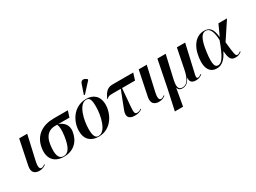

<svg xmlns="http://www.w3.org/2000/svg" viewBox="-52 -1649 3645 2732"><g transform="rotate(-30 1771.0 -283.0)"><path d="M150 9C199 9 233 -11 257 -29L252 -38C236 -27 216 -12 194 -12C153 -12 154 -71 169 -138L259 -536H127L43 -128C24 -30 75 9 150 9Z M551 10C723 10 815 -102 835 -243C850 -346 786 -409 709 -434H894L927 -536H695C518 -536 365 -454 336 -250C313 -88 396 10 551 10ZM552 0C471 0 443 -76 467 -243C488 -390 574 -434 655 -434H693C706 -402 716 -350 701 -245C678 -78 631 0 552 0Z M1246 -604 1392 -763 1395 -775C1355 -815 1304 -821 1286 -766L1233 -611ZM1122 10C1336 10 1433 -194 1433 -337C1433 -485 1343 -546 1232 -546C1015 -546 915 -348 915 -199C915 -59 999 10 1122 10ZM1124 0C1074 0 1049 -42 1049 -154C1049 -298 1104 -536 1227 -536C1279 -536 1300 -500 1300 -383C1300 -233 1247 0 1124 0Z M1717 8C1766 8 1800 -1 1839 -29L1834 -38C1811 -20 1789 -12 1767 -12C1723 -12 1723 -42 1728 -131L1753 -424H1966L2001 -536H1664C1584 -536 1539 -500 1492 -395L1499 -392C1526 -420 1543 -424 1603 -424H1732L1623 -144C1583 -45 1617 8 1717 8Z M2114 9C2163 9 2197 -11 2221 -29L2216 -38C2200 -27 2180 -12 2158 -12C2117 -12 2118 -71 2133 -138L2223 -536H2091L2007 -128C1988 -30 2039 9 2114 9Z M2237 240H2372L2422 -41H2424C2433 -5 2458 10 2499 10C2561 10 2596 -28 2626 -84H2630C2624 -13 2665 8 2724 8C2767 8 2796 -7 2826 -29L2821 -38C2803 -24 2779 -12 2765 -12C2746 -12 2737 -24 2747 -68L2854 -536H2718L2653 -210C2624 -64 2575 -1 2507 -1C2441 -1 2421 -44 2451 -172L2534 -536H2398L2310 -94Z M3066 10C3156 10 3217 -62 3261 -154H3265C3274 -26 3302 8 3375 8C3422 8 3453 -13 3473 -29L3467 -38C3452 -26 3429 -12 3413 -12C3382 -12 3375 -42 3354 -252L3542 -536H3401L3322 -363H3318C3303 -505 3253 -547 3167 -547C3049 -547 2946 -452 2918 -257C2891 -65 2962 10 3066 10ZM3100 -20C3052 -20 3023 -64 3052 -274C3080 -475 3127 -535 3189 -535C3252 -535 3290 -471 3296 -321C3212 -92 3162 -20 3100 -20Z"/></g></svg>

Font: Noto Serif Display SemiBold
Style: Italic
Weight: 600
Italic angle: -12°
Designer: Monotype Design Team
Foundry: Monotype Imaging Inc.
Version: Version 2.009